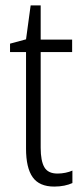

<svg xmlns="http://www.w3.org/2000/svg" viewBox="-20 -678 306 708"><path d="M192 -38Q207 -38 221.5 -41Q236 -44 247 -49V-3Q234 3 217 6.5Q200 10 180 10Q125 10 100.5 -24.5Q76 -59 76 -130V-486H17V-517L76 -533L93 -658H130V-532H246V-486H130V-133Q130 -85 143.5 -61.5Q157 -38 192 -38Z"/></svg>

Font: Noto Sans Lao Condensed Light
Style: Regular
Weight: 300
Width: 3
Designer: Monotype Design Team
Foundry: Monotype Imaging Inc.
Version: Version 2.003; ttfautohint (v1.8.4.7-5d5b)